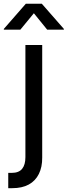

<svg xmlns="http://www.w3.org/2000/svg" viewBox="-58 -775 352 999"><path d="M74.2 -541H161.6V44.4Q162.1 93.8 144.3 129.9Q126.5 166 91.8 185.1Q57.1 204.1 5.4 204.1H-15.1V124.5H2.9Q40 124.5 57.1 103.5Q74.2 82.5 74.2 42.5ZM47.9 -620.6H-38.1V-624.5L76.2 -755.4H159.7L274.4 -624.5V-620.6H187.5L118.2 -706.1Z"/></svg>

Font: Inter 17pt
Style: Regular
Weight: 400
Version: Version 4.001;git-66647c0bb